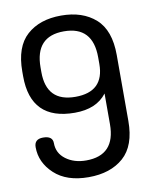

<svg xmlns="http://www.w3.org/2000/svg" viewBox="-83 -794 692 863"><g transform="rotate(-10 263.0 -362.5)"><path d="M241 -290Q40 -290 40 -492V-513Q40 -626 98.5 -678.5Q157 -731 255 -731Q353 -731 412 -678.5Q471 -626 471 -513V-212Q471 -99 411.5 -46.5Q352 6 252 6Q152 6 96 -46Q40 -98 40 -168Q40 -205 80 -205Q124 -205 124 -172Q124 -126 161.5 -98Q199 -70 254 -70Q387 -70 387 -212V-352Q340 -290 241 -290ZM387 -487V-517Q387 -659 255 -659Q124 -659 124 -517V-496Q124 -360 256 -360Q387 -360 387 -487Z"/></g></svg>

Font: Dosis
Style: Medium
Weight: 500
Designer: Edgar Tolentino, Pablo Impallari, Igino Marini
Foundry: Edgar Tolentino, Pablo Impallari, Igino Marini
Version: Version 1.007